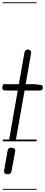

<svg xmlns="http://www.w3.org/2000/svg" viewBox="-30 -1250 399 1698"><path d="M78.5 -1Q65.5 -1 58 -7.5Q50.5 -14 53 -28L127 -449.5H21.5Q3.5 -449.5 -3.2 -456.5Q-10 -463.5 -10 -475.5Q-10 -487 -3.8 -493.8Q2.5 -500.5 21 -500.5H136L186.5 -786.5Q189 -799.5 197.2 -805.8Q205.5 -812 215.5 -812Q225 -812 232.2 -808Q239.5 -804 243.2 -796.5Q247 -789 245 -778.5L196 -500.5H318Q336.5 -500.5 342.8 -493.8Q349 -487 349 -475.5Q349 -463.5 342.8 -456.5Q336.5 -449.5 318 -449.5H187.5L113 -28Q110.5 -13.5 101 -7.2Q91.5 -1 78.5 -1ZM78.5 -1Q65.5 -1 58 -7.5Q50.5 -14 53 -28L127 -449.5H21.5Q3.5 -449.5 -3.2 -456.5Q-10 -463.5 -10 -475.5Q-10 -487 -3.8 -493.8Q2.5 -500.5 21 -500.5H136L186.5 -786.5Q189 -799.5 197.2 -805.8Q205.5 -812 215.5 -812Q225 -812 232.2 -808Q239.5 -804 243.2 -796.5Q247 -789 245 -778.5L196 -500.5H318Q336.5 -500.5 342.8 -493.8Q349 -487 349 -475.5Q349 -463.5 342.8 -456.5Q336.5 -449.5 318 -449.5H187.5L113 -28Q110.5 -13.5 101 -7.2Q91.5 -1 78.5 -1ZM32.5 291Q18 289.5 10.8 281Q3.5 272.5 7 254L37 83.5Q40 66.5 50.2 60.8Q60.5 55 76 56.5Q91 58 99 65.8Q107 73.5 104 90.5L72 263Q69 280 58 286.2Q47 292.5 32.5 291ZM-5 420.5H294V428.5H-5ZM-5 -16H294V0H-5ZM-5 -505.5H294V-497.5H-5ZM-5 -1230H294V-1222H-5Z"/></svg>

Font: Edu VIC WA NT Pre Guide
Style: Regular
Weight: 400
Designer: Tina and Corey Anderson, Eben Sorkin, Mirko Velimirovic
Foundry: Google for Education
Version: Version 1.000